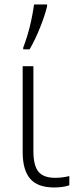

<svg xmlns="http://www.w3.org/2000/svg" viewBox="-20 -826 347 856"><path d="M81.1 -147.9V-530.8H128.9V-152.8Q128.9 -87.9 151.4 -60.5Q173.8 -33.2 226.1 -33.2Q257.8 -33.2 289.1 -41V0Q261.2 9.8 221.2 9.8Q147.5 9.8 114.3 -29.3Q81.1 -68.4 81.1 -147.9ZM189.9 -806.2V-797.9Q181.2 -760.3 159.2 -704.6Q137.2 -648.9 111.8 -606H83.5V-613.8Q117.2 -701.2 131.8 -806.2Z"/></svg>

Font: OpenSans-Light
Style: Regular
Weight: 300
Foundry: Ascender Corporation
Version: Version 1.10